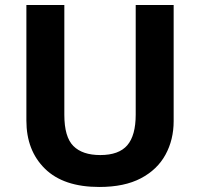

<svg xmlns="http://www.w3.org/2000/svg" viewBox="-20 -734 796 764"><path d="M671 -252Q671 -178 638.5 -118.5Q606 -59 540.5 -24.5Q475 10 375 10Q233 10 159 -62.5Q85 -135 85 -254V-714H236V-277Q236 -189 272 -153Q308 -117 379 -117Q453 -117 486.5 -156Q520 -195 520 -278V-714H671Z"/></svg>

Font: Noto Sans Ol Chiki
Style: Regular
Weight: 400
Designer: Monotype Design Team, Lewis McGuffie
Foundry: Monotype Imaging Inc.
Version: Version 2.003